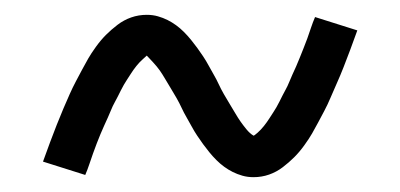

<svg xmlns="http://www.w3.org/2000/svg" viewBox="-20 -424 540 259"><path d="M322 -185Q314 -185 307 -187Q300 -189 294 -192Q288 -195 282.5 -199Q277 -203 272 -208Q267 -213 262.5 -218.5Q258 -224 254 -229.5Q250 -235 246 -241Q242 -247 238.5 -253.5Q235 -260 231.5 -266Q228 -272 225 -278.5Q222 -285 218 -292Q214 -299 210 -305.5Q206 -312 202.5 -318Q199 -324 195.5 -329Q192 -334 186 -340.5Q180 -347 178 -349Q177 -348 172.5 -344Q168 -340 164 -335Q160 -330 156.5 -324.5Q153 -319 151 -316Q149 -313 147 -309.5Q145 -306 143 -302Q141 -298 139 -294Q137 -290 134.5 -285.5Q132 -281 130 -276Q128 -271 125.5 -265.5Q123 -260 120.5 -254.5Q118 -249 115.5 -243Q113 -237 110.5 -230.5Q108 -224 105.5 -217Q103 -210 100.5 -202.5Q98 -195 95 -188L38 -206Q43 -220 47.5 -232Q52 -244 56.5 -255.5Q61 -267 65.5 -277.5Q70 -288 74 -297Q78 -306 82.5 -314.5Q87 -323 91 -330.5Q95 -338 99 -345Q103 -352 109.5 -361Q116 -370 123 -377Q130 -384 138.5 -390.5Q147 -397 157 -400.5Q167 -404 178 -404Q186 -404 193 -402Q200 -400 206 -397Q212 -394 217.5 -390Q223 -386 228 -381Q233 -376 237.5 -370.5Q242 -365 246 -359.5Q250 -354 254 -348Q258 -342 261.5 -335.5Q265 -329 268.5 -323Q272 -317 275 -310.5Q278 -304 282 -297Q286 -290 290 -283.5Q294 -277 297.5 -271Q301 -265 304.5 -260Q308 -255 312.5 -249.5Q317 -244 322 -241Q323 -241 327.5 -245Q332 -249 336 -254Q340 -259 343.5 -264.5Q347 -270 349 -273Q351 -276 353 -279.5Q355 -283 357 -287Q359 -291 361 -295Q363 -299 365.5 -303.5Q368 -308 370 -313Q372 -318 374.5 -323.5Q377 -329 379.5 -334.5Q382 -340 384.5 -346.5Q387 -353 389.5 -359Q392 -365 394.5 -372Q397 -379 399.5 -386.5Q402 -394 405 -401L462 -383Q457 -369 452.5 -357Q448 -345 443.5 -333.5Q439 -322 434.5 -312Q430 -302 426 -292.5Q422 -283 417.5 -274.5Q413 -266 409 -258.5Q405 -251 401 -244Q397 -237 390.5 -228Q384 -219 377 -212Q370 -205 361.5 -198.5Q353 -192 343 -188.5Q333 -185 322 -185Z"/></svg>

Font: Iosevka Custom Light
Style: Regular
Weight: 300
Monospace: yes
Designer: Belleve Invis
Foundry: Belleve Invis
Version: Version 27.3.5